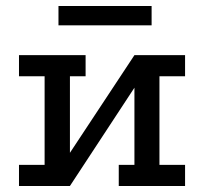

<svg xmlns="http://www.w3.org/2000/svg" viewBox="-20 -617 677 637"><path d="M43 -434H264V-364H212V-110L426 -434H594V-364H509V-70H594V0H374V-70H426V-326L212 0H43V-70H128V-364H43ZM174 -597H483V-533H174Z"/></svg>

Font: Podkova Medium
Style: Regular
Weight: 500
Designer: Ilya Yudin
Foundry: Cyreal (www.cyreal.org)
Version: Version 2.103